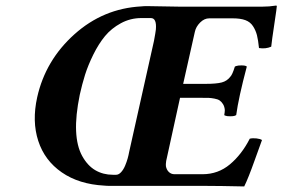

<svg xmlns="http://www.w3.org/2000/svg" viewBox="-20 -669 1016 691"><path d="M386.2 -40H397.9Q407.2 -40 415.8 -49.3Q424.3 -58.6 430.2 -72.5Q436 -86.4 439.5 -98.9Q442.9 -111.3 444.8 -122.1L534.2 -522Q540 -553.2 541 -563Q544.4 -604 522.9 -604H488.8Q449.2 -604 415 -585.4Q380.9 -566.9 357.9 -539.1Q335 -511.2 315.9 -472.7Q296.9 -434.1 286.1 -399.9Q275.4 -365.7 267.1 -328.1Q251.5 -252 253.9 -197.5Q256.3 -143.1 275.6 -107.9Q294.9 -72.8 323 -56.4Q351.1 -40 386.2 -40ZM639.2 -367.2H720.2Q758.8 -367.2 778.1 -372.3Q797.4 -377.4 809.1 -393.1Q816.4 -400.4 825.2 -429.2Q827.1 -431.2 837.9 -433.1Q863.8 -435.1 868.2 -429.2Q838.4 -316.9 830.1 -254.9Q822.8 -249 797.9 -251Q788.1 -252.9 787.1 -254.9Q789.1 -266.6 789.1 -272.9Q788.1 -285.6 782.5 -294.4Q776.9 -303.2 770.3 -307.6Q763.7 -312 751.5 -314.2Q739.3 -316.4 731.7 -316.7Q724.1 -316.9 709 -316.9H627.9L578.1 -89.8Q576.2 -76.7 577.1 -70.8Q579.6 -57.6 587.9 -49.8Q596.2 -42 607.9 -42H709Q765.1 -42 807.6 -77.6Q850.1 -113.3 878.9 -169.9Q889.6 -172.4 903.1 -170.9Q916.5 -169.4 922.9 -165Q919.4 -156.7 896.5 -92Q873.5 -27.3 858.9 2Q769 0 721.2 0H378.9Q362.8 0 355 -1Q264.2 -5.9 202.4 -48.6Q140.6 -91.3 117.7 -161.9Q94.7 -232.4 113.8 -318.8Q143.6 -452.1 247.6 -545.4Q351.6 -638.7 488.8 -646Q495.6 -647 509.8 -647L627.9 -645H922.9Q949.2 -645 973.1 -648.9Q977.5 -648.9 976.1 -646Q976.1 -640.6 969.2 -595.2Q957.5 -517.6 956.1 -501Q936 -492.2 912.1 -496.1Q909.2 -524.9 904.8 -542.2Q900.4 -559.6 890.6 -574.7Q880.9 -589.8 863.3 -596.4Q845.7 -603 817.9 -603H732.9Q715.3 -603 700.2 -587.9Q685.1 -572.8 681.2 -554.2Z"/></svg>

Font: Common Serif
Style: Bold Italic
Weight: 700
Italic angle: -12°
Designer: Philipp H. Poll, Khaled Hosny
Foundry: Stefan Peev, Context Ltd.
Version: Version 1.026